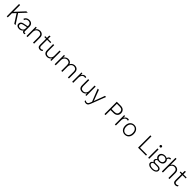

<svg xmlns="http://www.w3.org/2000/svg" viewBox="993 -3893 7271 7271"><g transform="rotate(45 4629.0 -257.5)"><path d="M571 -660 304 -375 296 -366 133 -191 132 -267 497 -660ZM161 -660V0H105V-660ZM310 -412 576 0H508L265 -378Z M935 -328Q935 -390 902.5 -425.5Q870 -461 810 -461Q758 -461 720.5 -436.5Q683 -412 665 -357L619 -386Q640 -444 689.5 -477Q739 -510 812 -510Q865 -510 905 -491Q945 -472 968 -433.5Q991 -395 991 -338V-90Q991 -40 1034 -40Q1043 -40 1052 -42Q1061 -44 1068 -47L1065 -2Q1058 2 1046.5 4.5Q1035 7 1020 7Q998 7 978 -2.5Q958 -12 946 -33.5Q934 -55 934 -90V-114H949Q939 -72 911 -44.5Q883 -17 845.5 -3.5Q808 10 770 10Q703 10 659 -23Q615 -56 615 -121Q615 -175 649.5 -210.5Q684 -246 751 -259L945 -300V-253L778 -217Q724 -206 698 -184Q672 -162 672 -124Q672 -85 699.5 -62Q727 -39 778 -39Q806 -39 833.5 -47Q861 -55 884 -72Q907 -89 921 -115Q935 -141 935 -178Z M1162 0V-500H1212L1216 -378L1208 -386Q1227 -447 1276.5 -478.5Q1326 -510 1388 -510Q1440 -510 1480.5 -489Q1521 -468 1545 -427Q1569 -386 1569 -323V0H1513V-305Q1513 -387 1475.5 -424Q1438 -461 1380 -461Q1339 -461 1301.5 -440.5Q1264 -420 1241 -379.5Q1218 -339 1218 -279V0Z M1815 -639V-134Q1815 -88 1835.5 -65Q1856 -42 1894 -42Q1921 -42 1940.5 -51.5Q1960 -61 1976 -79L1995 -32Q1976 -13 1948.5 -1.5Q1921 10 1887 10Q1831 10 1795 -22Q1759 -54 1759 -125V-624ZM1988 -500V-452H1666V-500Z M2263 10Q2215 10 2176 -9Q2137 -28 2114 -68Q2091 -108 2091 -170V-500H2147V-184Q2147 -112 2179 -75.5Q2211 -39 2277 -39Q2312 -39 2341 -52.5Q2370 -66 2391.5 -89.5Q2413 -113 2424.5 -145.5Q2436 -178 2436 -216V-500H2492V0H2443L2440 -97Q2426 -64 2400.5 -39.5Q2375 -15 2340.5 -2.5Q2306 10 2263 10Z M2672 0V-500H2722L2725 -401Q2748 -453 2795 -481.5Q2842 -510 2898 -510Q2958 -510 3004.5 -480.5Q3051 -451 3069 -393Q3082 -430 3110.5 -456.5Q3139 -483 3176 -497Q3213 -511 3252 -511Q3302 -511 3343.5 -490.5Q3385 -470 3410 -428.5Q3435 -387 3435 -324V-1H3379V-318Q3379 -391 3341 -426.5Q3303 -462 3245 -462Q3200 -462 3163 -440Q3126 -418 3104 -378Q3082 -338 3082 -285V0H3026V-318Q3026 -391 2988 -426Q2950 -461 2891 -461Q2851 -461 2813.5 -440Q2776 -419 2752 -378.5Q2728 -338 2728 -280V0Z M3610 0V-500H3657L3664 -400Q3681 -450 3719 -480Q3757 -510 3810 -510Q3827 -510 3841 -506.5Q3855 -503 3865 -495L3854 -445Q3845 -451 3832.5 -454.5Q3820 -458 3797 -458Q3764 -458 3734 -435.5Q3704 -413 3685 -372.5Q3666 -332 3666 -278V0Z M4139 10Q4091 10 4052 -9Q4013 -28 3990 -68Q3967 -108 3967 -170V-500H4023V-184Q4023 -112 4055 -75.5Q4087 -39 4153 -39Q4188 -39 4217 -52.5Q4246 -66 4267.5 -89.5Q4289 -113 4300.5 -145.5Q4312 -178 4312 -216V-500H4368V0H4319L4316 -97Q4302 -64 4276.5 -39.5Q4251 -15 4216.5 -2.5Q4182 10 4139 10Z M4924 -500 4697 90Q4680 133 4661 160.5Q4642 188 4616 201.5Q4590 215 4553 215Q4524 215 4499 206Q4474 197 4457 181L4474 133Q4490 151 4510.5 158.5Q4531 166 4551 166Q4581 166 4604.5 147.5Q4628 129 4647 77L4677 0L4627 -123L4477 -500H4540L4679 -131L4703 -60L4731 -138L4864 -500Z M5551 -660Q5648 -660 5705.5 -608Q5763 -556 5763 -465Q5763 -374 5705.5 -322Q5648 -270 5551 -270H5395V0H5339V-660ZM5543 -323Q5624 -323 5664 -359.5Q5704 -396 5704 -465Q5704 -534 5664 -571Q5624 -608 5543 -608H5395V-323Z M5895 0V-500H5942L5949 -400Q5966 -450 6004 -480Q6042 -510 6095 -510Q6112 -510 6126 -506.5Q6140 -503 6150 -495L6139 -445Q6130 -451 6117.5 -454.5Q6105 -458 6082 -458Q6049 -458 6019 -435.5Q5989 -413 5970 -372.5Q5951 -332 5951 -278V0Z M6431 -510Q6498 -510 6549 -479Q6600 -448 6629.5 -389.5Q6659 -331 6659 -250Q6659 -169 6629.5 -110.5Q6600 -52 6549 -21Q6498 10 6431 10Q6365 10 6313 -21Q6261 -52 6231.5 -110.5Q6202 -169 6202 -250Q6202 -331 6231.5 -389.5Q6261 -448 6313 -479Q6365 -510 6431 -510ZM6431 -462Q6379 -462 6340 -436Q6301 -410 6279.5 -363Q6258 -316 6258 -250Q6258 -185 6279.5 -137.5Q6301 -90 6340 -64Q6379 -38 6431 -38Q6484 -38 6522 -63.5Q6560 -89 6581.5 -137Q6603 -185 6603 -250Q6603 -316 6581.5 -363.5Q6560 -411 6522 -436.5Q6484 -462 6431 -462Z M7194 -52H7565V0H7138V-660H7194Z M7735 -500V0H7679V-500ZM7711 -597Q7688 -597 7674.5 -610.5Q7661 -624 7661 -646Q7661 -668 7674.5 -681.5Q7688 -695 7711 -695Q7733 -695 7746.5 -681.5Q7760 -668 7760 -646Q7760 -624 7746.5 -610.5Q7733 -597 7711 -597Z M8310 -592 8323 -542Q8322 -542 8320.5 -542Q8319 -542 8317 -542Q8270 -542 8245 -518Q8220 -494 8220 -449L8186 -466Q8186 -505 8201.5 -533Q8217 -561 8244 -576.5Q8271 -592 8306 -592Q8308 -592 8308.5 -592Q8309 -592 8310 -592ZM8159 -53Q8229 -53 8269 -21.5Q8309 10 8309 62Q8309 109 8279.5 143Q8250 177 8199 196Q8148 215 8082 215Q7974 215 7917 176Q7860 137 7860 80Q7860 38 7888.5 7Q7917 -24 7974 -30L7970 -19Q7938 -28 7915 -49.5Q7892 -71 7892 -111Q7892 -150 7921 -178Q7950 -206 8003 -211L8053 -191H8036Q7991 -188 7966.5 -168.5Q7942 -149 7942 -119Q7942 -87 7966 -70Q7990 -53 8027 -53ZM8083 169Q8138 169 8177.5 155.5Q8217 142 8238 119Q8259 96 8259 69Q8259 35 8231 14.5Q8203 -6 8146 -6H8008Q7967 -6 7939 15.5Q7911 37 7911 72Q7911 115 7957 142Q8003 169 8083 169ZM8076 -510Q8133 -510 8176.5 -489Q8220 -468 8244.5 -431.5Q8269 -395 8269 -346Q8269 -297 8244 -260Q8219 -223 8176 -202Q8133 -181 8076 -181Q7985 -181 7933.5 -227Q7882 -273 7882 -346Q7882 -395 7906.5 -431.5Q7931 -468 7975 -489Q8019 -510 8076 -510ZM8076 -465Q8017 -465 7978 -432Q7939 -399 7939 -346Q7939 -293 7978 -259.5Q8017 -226 8076 -226Q8135 -226 8173.5 -259.5Q8212 -293 8212 -346Q8212 -399 8174 -432Q8136 -465 8076 -465Z M8413 0V-730H8469V-404Q8491 -455 8536 -482.5Q8581 -510 8639 -510Q8691 -510 8731.5 -489.5Q8772 -469 8796 -427.5Q8820 -386 8820 -324V0H8764V-306Q8764 -388 8726.5 -424.5Q8689 -461 8631 -461Q8590 -461 8552.5 -440.5Q8515 -420 8492 -379.5Q8469 -339 8469 -279V0Z M9066 -639V-134Q9066 -88 9086.5 -65Q9107 -42 9145 -42Q9172 -42 9191.5 -51.5Q9211 -61 9227 -79L9246 -32Q9227 -13 9199.5 -1.5Q9172 10 9138 10Q9082 10 9046 -22Q9010 -54 9010 -125V-624ZM9239 -500V-452H8917V-500Z"/></g></svg>

Font: Kantumruy Pro Light
Style: Regular
Weight: 300
Version: Version 1.002